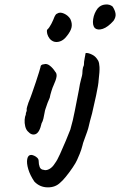

<svg xmlns="http://www.w3.org/2000/svg" viewBox="-20 -603 531 849"><path d="M103 -22Q95 -30 91.5 -44.5Q88 -59 89 -73.5Q90 -88 94 -96Q94 -104 96.5 -108.5Q99 -113 98 -117Q97 -121 100 -131Q103 -141 106 -150Q113 -166 121.5 -190.5Q130 -215 138.5 -240Q147 -265 152.5 -283.5Q158 -302 159 -306Q159 -318 175 -319Q187 -323 200.5 -312.5Q214 -302 224 -286Q232 -278 230 -264Q228 -250 217 -226Q213 -218 207.5 -200.5Q202 -183 200 -171Q196 -163 190.5 -148.5Q185 -134 181 -121Q179 -116 177 -104Q175 -92 172 -79Q169 -66 164 -58Q155 -17 137.5 -10Q120 -3 103 -22ZM207 -425Q198 -432 193 -442.5Q188 -453 187.5 -462Q187 -471 189 -472Q198 -480 207 -497.5Q216 -515 221 -529Q222 -532 225.5 -537Q229 -542 233 -543Q245 -551 263 -543Q281 -535 291 -519Q300 -500 296.5 -482.5Q293 -465 275 -443Q260 -423 240.5 -418.5Q221 -414 207 -425ZM247 204Q225 226 190.5 225.5Q156 225 132 200Q113 172 105 145Q97 118 100.5 100Q104 82 118 82Q123 82 131 85.5Q139 89 145 95Q151 101 151 109Q151 124 155.5 135.5Q160 147 173 148Q184 152 198 144.5Q212 137 223 119Q233 106 245.5 78Q258 50 271 19.5Q284 -11 291 -30Q303 -71 311 -114Q319 -157 329 -206Q333 -233 338.5 -252.5Q344 -272 344 -276Q344 -280 345 -292.5Q346 -305 351 -315Q351 -330 354.5 -346.5Q358 -363 358 -367Q361 -370 369.5 -368Q378 -366 387 -361.5Q396 -357 401 -352Q409 -344 414 -335Q419 -326 420 -306.5Q421 -287 416 -247Q416 -241 413 -222.5Q410 -204 405 -181Q400 -158 395 -136.5Q390 -115 387 -101Q383 -86 378 -68Q373 -50 372 -43Q371 -37 365 -19.5Q359 -2 352.5 15Q346 32 345 39Q344 43 339.5 58Q335 73 321 104Q316 116 301.5 137.5Q287 159 271.5 178Q256 197 247 204ZM399 -479Q388 -492 392 -518.5Q396 -545 412 -566Q425 -581 445 -583Q465 -585 478 -574Q489 -557 491 -542Q493 -527 482 -511Q457 -483 434.5 -475.5Q412 -468 399 -479Z"/></svg>

Font: Caveat SemiBold
Style: Regular
Weight: 600
Designer: Pablo Impallari
Foundry: Pablo Impallari
Version: Version 2.000